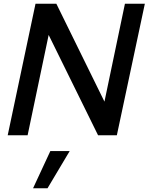

<svg xmlns="http://www.w3.org/2000/svg" viewBox="-20 -720 791 1022"><path d="M21 0ZM169 -700H280L536 -179L645 -700H751L602 0H502L239 -534L127 0H21ZM248 84H351L233 282H156Z"/></svg>

Font: Rosa Sans Medium
Style: Italic
Weight: 500
Italic angle: -12°
Designer: Pentagram / MCKL
Foundry: Pentagram / MCKL
Version: Version 1.005;September 16, 2019;FontCreator 11.5.0.2425 64-